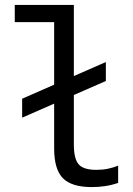

<svg xmlns="http://www.w3.org/2000/svg" viewBox="-20 -750 540 780"><path d="M70 -272V-349L410 -498V-421ZM353 10Q271 10 235.5 -26Q200 -62 200 -147V-660H40V-730H280V-164Q280 -105 299.5 -82.5Q319 -60 371 -60Q397 -60 418.5 -64.5Q440 -69 460 -77V-7Q434 2 407.5 6Q381 10 353 10Z"/></svg>

Font: M PLUS 1 Code
Style: Regular
Weight: 400
Designer: Coji Morishita
Foundry: UNDERFOREST DESIGN
Version: Version 1.005